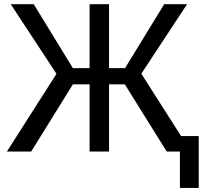

<svg xmlns="http://www.w3.org/2000/svg" viewBox="-20 -731 978 926"><path d="M582 -324.2H505.9V0H412.1V-324.2H331.5L130.4 0H13.2L252.4 -375L31.7 -710.9H142.6L331.5 -402.3H412.1V-710.9H505.9V-402.3H583L772 -710.9H882.3L661.6 -375.5L900.9 0H784.2ZM938.5 175.3H847.7V-74.7H938.5Z"/></svg>

Font: RobotoInd
Style: Regular
Weight: 400
Designer: Google
Version: Version 2.001101; 2014